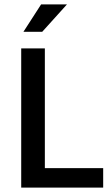

<svg xmlns="http://www.w3.org/2000/svg" viewBox="-20 -849 500 869"><path d="M76 -630H183V-88H447V0H76ZM171 -705H86L166 -829H283Z"/></svg>

Font: Mukta Mahee Medium
Style: Regular
Weight: 500
Designer: Shuchita Grover, Noopur Datye, Girish Dalvi, Yashodeep Gholap
Foundry: Ek Type
Version: Version 2.538;PS 1.000;hotconv 16.6.51;makeotf.lib2.5.65220;